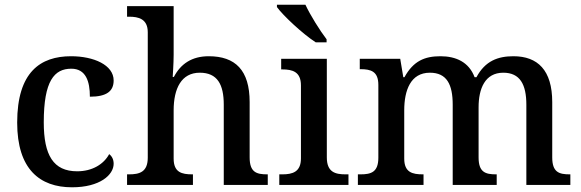

<svg xmlns="http://www.w3.org/2000/svg" viewBox="-20 -786 2471 816"><path d="M286 10C405 10 463 -43 463 -90C463 -108 456 -122 444 -131C421 -88 372 -58 308 -58C207 -58 166 -126 166 -266C166 -443 211 -494 283 -494C345 -494 362 -440 362 -375C434 -375 463 -399 463 -444C463 -510 378 -547 282 -547C152 -547 53 -480 53 -265C53 -67 149 10 286 10Z M520 0H800V-45H797C753 -45 718 -53 718 -112V-317C718 -410 751 -477 829 -477C904 -477 931 -427 931 -341V0H1118V-45H1115C1070 -45 1041 -54 1041 -117V-352C1041 -488 980 -547 867 -547C796 -547 748 -515 719 -459H714C714 -464 718 -514 718 -553V-760H520V-715H529C568 -715 608 -706 608 -649V-116C608 -54 572 -45 528 -45H520Z M1322 -606H1368V-619C1339 -657 1299 -721 1278 -766H1157V-756C1182 -721 1266 -642 1322 -606ZM1167 0H1461V-45H1448C1404 -45 1369 -55 1369 -117V-536H1175V-491H1180C1223 -491 1259 -481 1259 -423V-113C1259 -55 1223 -45 1180 -45H1167Z M1501 0H1780V-45H1777C1733 -45 1698 -53 1698 -112V-317C1698 -402 1725 -477 1807 -477C1879 -477 1904 -427 1904 -341V0H2091V-45H2088C2043 -45 2014 -54 2014 -117V-330C2014 -409 2041 -477 2119 -477C2190 -477 2217 -427 2217 -341V0H2404V-45H2401C2356 -45 2327 -54 2327 -117V-352C2327 -488 2265 -547 2162 -547C2096 -547 2042 -527 2005 -458H1997C1973 -522 1918 -547 1852 -547C1785 -547 1737 -527 1699 -458H1694L1681 -536H1509V-492H1512C1556 -492 1588 -483 1588 -425V-116C1588 -54 1557 -45 1512 -45H1501Z"/></svg>

Font: Noto Serif Devanagari Medium
Style: Regular
Weight: 500
Designer: Universal Thirst, Indian Type Foundry and the Monotype Design Team
Foundry: Monotype Imaging Inc.
Version: Version 2.004